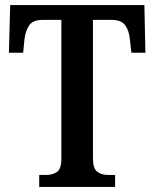

<svg xmlns="http://www.w3.org/2000/svg" viewBox="-20 -734 607 754"><path d="M134 0V-47H162Q187 -47 204 -59Q221 -71 221 -111V-656H148Q110 -656 95 -635Q80 -614 76 -579L71 -527H15L20 -714H547L551 -527H496L490 -579Q487 -614 471.5 -635Q456 -656 418 -656H345V-113Q345 -72 362 -59.5Q379 -47 404 -47H432V0Z"/></svg>

Font: Noto Serif Condensed SemiBold
Style: Regular
Weight: 600
Width: 3
Designer: Monotype Design Team
Foundry: Monotype Imaging Inc.
Version: Version 2.013